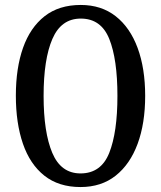

<svg xmlns="http://www.w3.org/2000/svg" viewBox="-20 -745 651 775"><path d="M305 10Q217 10 159 -36Q101 -82 72.5 -165Q44 -248 44 -359Q44 -470 73 -552Q102 -634 160 -679.5Q218 -725 306 -725Q389 -725 447 -679.5Q505 -634 535.5 -551.5Q566 -469 566 -358Q566 -247 535.5 -164.5Q505 -82 447 -36Q389 10 305 10ZM305 -45Q388 -45 421 -128Q454 -211 454 -358Q454 -506 421 -588Q388 -670 306 -670Q227 -670 191.5 -588Q156 -506 156 -358Q156 -211 191 -128Q226 -45 305 -45Z"/></svg>

Font: Noto Serif Myanmar ExtraCondensed Medium
Style: Regular
Weight: 500
Width: 2
Designer: Ben Mitchell and the Monotype Design Team
Foundry: Monotype Imaging Inc.
Version: Version 2.106; ttfautohint (v1.8.4.7-5d5b)